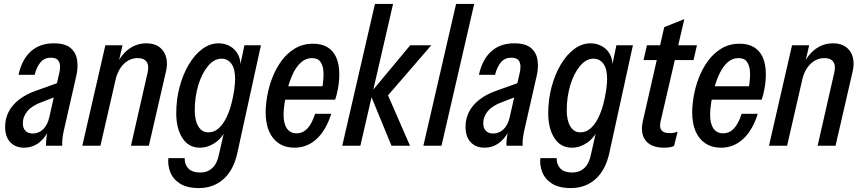

<svg xmlns="http://www.w3.org/2000/svg" viewBox="-20 -740 4375 975"><path d="M214 0Q213 -16 215.5 -36.5Q218 -57 222 -81H216L280 -365Q285 -383 285 -402.5Q285 -422 274.5 -434.5Q264 -447 238 -447Q206 -447 186 -424Q166 -401 156 -360H74Q91 -438 136.5 -479Q182 -520 253 -520Q312 -520 339.5 -495.5Q367 -471 372 -432.5Q377 -394 367 -353L303 -72Q299 -52 297 -34.5Q295 -17 296 0ZM103 10Q58 10 32 -18Q6 -46 6 -96Q6 -138 24 -172.5Q42 -207 76.5 -234Q111 -261 162 -279L293 -326L276 -254L193 -222Q143 -204 119.5 -176Q96 -148 96 -114Q96 -89 109.5 -75.5Q123 -62 146 -62Q177 -62 199.5 -84Q222 -106 231 -147L225 -73Q203 -32 172 -11Q141 10 103 10Z M398 0 515 -510H602L580 -414H585L490 0ZM645 0 729 -369Q738 -406 725 -425.5Q712 -445 679 -445Q639 -445 608.5 -415Q578 -385 566 -332L572 -410Q596 -464 635.5 -492Q675 -520 723 -520Q782 -520 809.5 -480Q837 -440 823 -378L736 0Z M990 215Q929 215 893.5 192Q858 169 844.5 133.5Q831 98 835 63H918Q917 95 936.5 115.5Q956 136 997 136Q1034 136 1058.5 113Q1083 90 1092 44L1123 -93L1129 -85Q1108 -39 1071.5 -14.5Q1035 10 995 10Q938 10 906.5 -38.5Q875 -87 875 -165Q875 -235 892 -298.5Q909 -362 938.5 -412Q968 -462 1007 -491Q1046 -520 1090 -520Q1123 -520 1149.5 -504.5Q1176 -489 1190 -461Q1204 -433 1201 -393L1196 -390L1221 -510H1305L1185 38Q1166 124 1115 169.5Q1064 215 990 215ZM1038 -68Q1068 -68 1090.5 -88.5Q1113 -109 1129 -141.5Q1145 -174 1154.5 -210.5Q1164 -247 1169 -281.5Q1174 -316 1174 -339Q1174 -391 1155 -416.5Q1136 -442 1105 -442Q1067 -442 1036 -404.5Q1005 -367 987 -307.5Q969 -248 969 -179Q969 -129 987 -98.5Q1005 -68 1038 -68Z M1475 10Q1429 10 1396 -12Q1363 -34 1346 -74Q1329 -114 1329 -170Q1329 -206 1337 -252.5Q1345 -299 1363 -345.5Q1381 -392 1409.5 -431Q1438 -470 1478 -494Q1518 -518 1570 -518Q1613 -518 1642.5 -500.5Q1672 -483 1687.5 -448.5Q1703 -414 1703 -363Q1703 -328 1696.5 -291.5Q1690 -255 1682 -234H1395L1409 -302H1644L1608 -255Q1615 -281 1619.5 -313.5Q1624 -346 1622.5 -376Q1621 -406 1607.5 -425.5Q1594 -445 1564 -445Q1533 -445 1508.5 -423Q1484 -401 1467.5 -365.5Q1451 -330 1440.5 -291Q1430 -252 1425 -216Q1420 -180 1420 -158Q1420 -112 1437 -87.5Q1454 -63 1486 -63Q1518 -63 1541 -87.5Q1564 -112 1580 -162H1662Q1636 -79 1588 -34.5Q1540 10 1475 10Z M1718 0 1884 -720H1976L1810 0ZM1968 0 1859 -265 2063 -510H2170L1941 -245L1936 -289L2062 0Z M2130 0 2296 -720H2388L2222 0Z M2552 0Q2551 -16 2553.5 -36.5Q2556 -57 2560 -81H2554L2618 -365Q2623 -383 2623 -402.5Q2623 -422 2612.5 -434.5Q2602 -447 2576 -447Q2544 -447 2524 -424Q2504 -401 2494 -360H2412Q2429 -438 2474.5 -479Q2520 -520 2591 -520Q2650 -520 2677.5 -495.5Q2705 -471 2710 -432.5Q2715 -394 2705 -353L2641 -72Q2637 -52 2635 -34.5Q2633 -17 2634 0ZM2441 10Q2396 10 2370 -18Q2344 -46 2344 -96Q2344 -138 2362 -172.5Q2380 -207 2414.5 -234Q2449 -261 2500 -279L2631 -326L2614 -254L2531 -222Q2481 -204 2457.5 -176Q2434 -148 2434 -114Q2434 -89 2447.5 -75.5Q2461 -62 2484 -62Q2515 -62 2537.5 -84Q2560 -106 2569 -147L2563 -73Q2541 -32 2510 -11Q2479 10 2441 10Z M2879 215Q2818 215 2782.5 192Q2747 169 2733.5 133.5Q2720 98 2724 63H2807Q2806 95 2825.5 115.5Q2845 136 2886 136Q2923 136 2947.5 113Q2972 90 2981 44L3012 -93L3018 -85Q2997 -39 2960.5 -14.5Q2924 10 2884 10Q2827 10 2795.5 -38.5Q2764 -87 2764 -165Q2764 -235 2781 -298.5Q2798 -362 2827.5 -412Q2857 -462 2896 -491Q2935 -520 2979 -520Q3012 -520 3038.5 -504.5Q3065 -489 3079 -461Q3093 -433 3090 -393L3085 -390L3110 -510H3194L3074 38Q3055 124 3004 169.5Q2953 215 2879 215ZM2927 -68Q2957 -68 2979.5 -88.5Q3002 -109 3018 -141.5Q3034 -174 3043.5 -210.5Q3053 -247 3058 -281.5Q3063 -316 3063 -339Q3063 -391 3044 -416.5Q3025 -442 2994 -442Q2956 -442 2925 -404.5Q2894 -367 2876 -307.5Q2858 -248 2858 -179Q2858 -129 2876 -98.5Q2894 -68 2927 -68Z M3352 10Q3287 10 3258.5 -26.5Q3230 -63 3245 -127L3353 -602L3455 -643L3334 -121Q3328 -92 3339.5 -78Q3351 -64 3381 -64Q3392 -64 3402.5 -66Q3413 -68 3421 -71L3403 1Q3393 6 3380.5 8Q3368 10 3352 10ZM3248 -435 3265 -510H3519L3502 -435Z M3641 10Q3595 10 3562 -12Q3529 -34 3512 -74Q3495 -114 3495 -170Q3495 -206 3503 -252.5Q3511 -299 3529 -345.5Q3547 -392 3575.5 -431Q3604 -470 3644 -494Q3684 -518 3736 -518Q3779 -518 3808.5 -500.5Q3838 -483 3853.5 -448.5Q3869 -414 3869 -363Q3869 -328 3862.5 -291.5Q3856 -255 3848 -234H3561L3575 -302H3810L3774 -255Q3781 -281 3785.5 -313.5Q3790 -346 3788.5 -376Q3787 -406 3773.5 -425.5Q3760 -445 3730 -445Q3699 -445 3674.5 -423Q3650 -401 3633.5 -365.5Q3617 -330 3606.5 -291Q3596 -252 3591 -216Q3586 -180 3586 -158Q3586 -112 3603 -87.5Q3620 -63 3652 -63Q3684 -63 3707 -87.5Q3730 -112 3746 -162H3828Q3802 -79 3754 -34.5Q3706 10 3641 10Z M3885 0 4002 -510H4089L4067 -414H4072L3977 0ZM4132 0 4216 -369Q4225 -406 4212 -425.5Q4199 -445 4166 -445Q4126 -445 4095.5 -415Q4065 -385 4053 -332L4059 -410Q4083 -464 4122.5 -492Q4162 -520 4210 -520Q4269 -520 4296.5 -480Q4324 -440 4310 -378L4223 0Z"/></svg>

Font: Instrument Sans Condensed Medium
Style: Italic
Weight: 500
Width: 3
Italic angle: -13°
Designer: Rodrigo Fuenzalida
Foundry: fragTYPE
Version: Version 1.000;gftools[0.9.28]